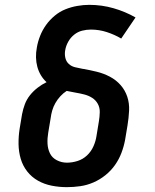

<svg xmlns="http://www.w3.org/2000/svg" viewBox="-20 -764 640 792"><path d="M256 8Q224 8 193.5 2Q163 -4 137 -18.5Q111 -33 92.5 -56.5Q74 -80 65.5 -109Q57 -138 56.5 -169.5Q56 -201 61 -233L71 -293Q75 -314 82.5 -334Q90 -354 103.5 -371Q117 -388 135 -402Q153 -416 172 -425Q158 -438 148.5 -454Q139 -470 134 -488.5Q129 -507 128.5 -527Q128 -547 132 -568Q136 -592 145.5 -616Q155 -640 170 -661Q185 -682 205.5 -699Q226 -716 249.5 -725.5Q273 -735 298.5 -739.5Q324 -744 348 -744Q400 -744 448.5 -730Q497 -716 539 -692L480 -605Q453 -621 421 -631.5Q389 -642 355 -642Q337 -642 319 -637.5Q301 -633 286 -621Q271 -609 261.5 -592Q252 -575 249 -557Q246 -541 249.5 -525.5Q253 -510 264 -500Q275 -490 290.5 -486.5Q306 -483 321 -480H322Q351 -475 379.5 -468Q408 -461 433.5 -447.5Q459 -434 477.5 -413Q496 -392 505 -365Q514 -338 512.5 -307.5Q511 -277 506 -247L496 -187Q491 -160 481 -133.5Q471 -107 454.5 -83.5Q438 -60 415 -41.5Q392 -23 365.5 -11.5Q339 0 311 4Q283 8 256 8ZM256 -93Q278 -93 300 -100Q322 -107 339 -123Q356 -139 365.5 -160.5Q375 -182 378 -203L388 -264Q391 -282 391.5 -301Q392 -320 383.5 -335.5Q375 -351 360 -360.5Q345 -370 327 -374.5Q309 -379 291 -382Q273 -385 255 -389Q241 -380 229 -367Q217 -354 208.5 -339Q200 -324 195.5 -308.5Q191 -293 189 -277L179 -217Q175 -194 176 -172Q177 -150 186 -131.5Q195 -113 214.5 -103Q234 -93 256 -93Z"/></svg>

Font: Iosevka Etoile
Style: Bold Italic
Weight: 700
Italic angle: -9°
Designer: Belleve Invis
Foundry: Belleve Invis
Version: Version 28.1.0; ttfautohint (v1.8.4)